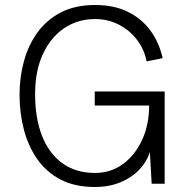

<svg xmlns="http://www.w3.org/2000/svg" viewBox="-20 -733 741 766"><path d="M359 13Q278 13 221 -17Q164 -47 128 -99Q92 -151 75 -217Q58 -283 58 -355Q58 -425 75.5 -489Q93 -553 129.5 -603.5Q166 -654 223 -683.5Q280 -713 359 -713Q436 -713 491 -685.5Q546 -658 580.5 -610.5Q615 -563 629 -501L565 -488Q556 -535 527.5 -573Q499 -611 455.5 -634Q412 -657 359 -657Q290 -657 236 -620.5Q182 -584 151 -517Q120 -450 120 -357Q120 -262 147.5 -191.5Q175 -121 228.5 -82Q282 -43 359 -43Q422 -43 470.5 -78.5Q519 -114 547 -175Q575 -236 575 -312H358V-368H637V0H585Q585 0 584 -19Q583 -38 581.5 -63.5Q580 -89 579 -108Q578 -127 578 -127Q566 -88 535.5 -56Q505 -24 460 -5.5Q415 13 359 13Z"/></svg>

Font: Inclusive Sans Light
Style: Regular
Weight: 300
Designer: Olivia King
Foundry: Olivia King
Version: Version 2.004